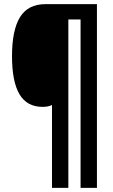

<svg xmlns="http://www.w3.org/2000/svg" viewBox="-20 -780 545 927"><path d="M448 127H369V-686H310V127H231V-273Q213 -264 186 -264Q110 -264 74 -325Q38 -386 38 -509Q38 -634 76.5 -697Q115 -760 200 -760H448Z"/></svg>

Font: Noto Sans ExtraCondensed ExtraBold
Style: Regular
Weight: 800
Width: 2
Designer: Monotype Design Team
Foundry: Monotype Imaging Inc.
Version: Version 2.013; ttfautohint (v1.8.4.7-5d5b)